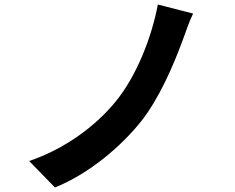

<svg xmlns="http://www.w3.org/2000/svg" viewBox="-20 -792 1040 849"><path d="M834 -732 678 -772C651 -629 585 -456 489 -340C400 -232 265 -133 109 -80L223 37C377 -25 517 -147 602 -253C683 -354 748 -505 790 -620C802 -652 816 -696 834 -732Z"/></svg>

Font: Source Han Sans KR
Style: Bold
Weight: 700
Designer: Ryoko NISHIZUKA 西塚涼子 (kana, bopomofo & ideographs); Paul D. Hunt (Latin, Greek & Cyrillic); Sandoll Communications 산돌커뮤니
Foundry: Adobe
Version: Version 2.004;hotconv 1.0.118;makeotfexe 2.5.65603